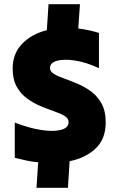

<svg xmlns="http://www.w3.org/2000/svg" viewBox="-20 -790 540 910"><path d="M153 100Q155 70 157 39.5Q159 9 161 -21Q134 -23 106 -29Q78 -35 50 -42Q50 -83 50 -125.5Q50 -168 50 -209Q117 -183 175 -174Q233 -165 269 -174.5Q305 -184 305 -211Q305 -229 286 -240.5Q267 -252 236.5 -262.5Q206 -273 172.5 -287Q139 -301 108.5 -323Q78 -345 59 -379.5Q40 -414 40 -465Q40 -536 85 -582.5Q130 -629 202 -647Q204 -678 206 -708.5Q208 -739 210 -770Q247 -770 284.5 -770Q322 -770 359 -770Q357 -742 355 -713Q353 -684 351 -655Q400 -649 449 -634Q449 -593 449 -550.5Q449 -508 449 -467Q386 -496 333 -503.5Q280 -511 248.5 -501.5Q217 -492 217 -468Q217 -451 236 -439.5Q255 -428 285 -417.5Q315 -407 349 -392.5Q383 -378 413 -355.5Q443 -333 462 -298Q481 -263 481 -210Q481 -131 433 -86Q385 -41 310 -26Q308 5 306 36.5Q304 68 302 100Q265 100 227.5 100Q190 100 153 100Z"/></svg>

Font: Tilt Warp
Style: Regular
Weight: 400
Designer: Andy Clymer
Foundry: Andy Clymer
Version: Version 1.000